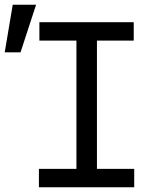

<svg xmlns="http://www.w3.org/2000/svg" viewBox="-77 -794 677 814"><path d="M88 0H492V-78H334V-622H490V-700H90V-622H247V-78H88ZM76 -774H-23L-57 -572H10Z"/></svg>

Font: CommitMono-dimboump
Style: Regular
Weight: 400
Monospace: yes
Designer: Eigil Nikolajsen
Foundry: Eigil Nikolajsen
Version: Version 1.143